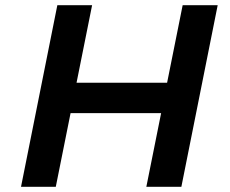

<svg xmlns="http://www.w3.org/2000/svg" viewBox="-20 -720 886 740"><path d="M684 -700H819L679 0H544L601 -284H252L195 0H61L201 -700H335L275 -401H624Z"/></svg>

Font: TypoPRO Montserrat Alternates
Style: Italic
Weight: 500
Italic angle: -11.3°
Designer: Julieta Ulanovsky
Foundry: Julieta Ulanovsky
Version: Version 6.001